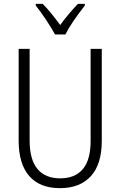

<svg xmlns="http://www.w3.org/2000/svg" viewBox="-20 -968 626 998"><path d="M509 -236Q509 -114 452 -52Q395 10 292 10Q187 10 132 -53Q77 -116 77 -237V-714H134V-238Q134 -139 174.5 -90Q215 -41 293 -41Q370 -41 410.5 -89Q451 -137 451 -235V-714H509ZM421 -939Q350 -849 320 -789H266Q248 -822 219.5 -865Q191 -908 166 -939V-948H202Q240 -910 293 -838Q332 -892 385 -948H421Z"/></svg>

Font: Noto Sans Display Light Narrow
Style: Regular
Weight: 300
Width: 4
Designer: Monotype Design team
Foundry: Monotype Imaging Inc.
Version: Version 1.000